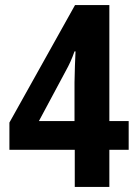

<svg xmlns="http://www.w3.org/2000/svg" viewBox="-20 -735 540 755"><path d="M486 -146V-259H410V-715H275L17 -253V-146H274V0H410V-146ZM273 -411V-259H133L238 -455C252 -480 263 -504 273 -533H277C276 -518 273 -438 273 -411Z"/></svg>

Font: Noto Sans Armenian Condensed
Style: Bold
Weight: 700
Width: 3
Designer: Monotype Design Team
Foundry: Monotype Imaging Inc.
Version: Version 2.008